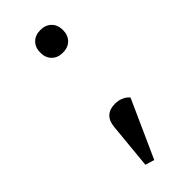

<svg xmlns="http://www.w3.org/2000/svg" viewBox="-200 -490 659 659"><g transform="rotate(-45 130.0 -160.0)"><path d="M116 136 83 126 99 -41Q104 -96 158 -96Q174 -96 188.5 -89.5Q203 -83 210 -73ZM155 -346Q130 -346 115 -361Q100 -376 100 -401Q100 -426 115 -441Q130 -456 155 -456Q180 -456 195 -441Q210 -426 210 -401Q210 -376 195 -361Q180 -346 155 -346Z"/></g></svg>

Font: Imprima
Style: Regular
Weight: 400
Designer: Eduardo Tunni
Foundry: Eduardo Tunni
Version: Version 1.002; ttfautohint (v1.8.4.7-5d5b);gftools[0.9.23]